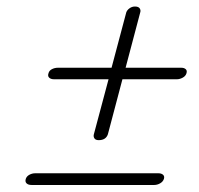

<svg xmlns="http://www.w3.org/2000/svg" viewBox="-20 -640 594 574"><path d="M275 -221Q265.5 -221 262 -226.8Q258.5 -232.5 261 -240L304.5 -403H142Q132 -403 127 -407.8Q122 -412.5 125 -421Q127 -429 135.2 -433.2Q143.5 -437.5 153.5 -437.5H313.5L357.5 -603Q360 -610 367.2 -615.2Q374.5 -620.5 383.5 -620.5Q394 -620.5 397.8 -614.8Q401.5 -609 399 -602L355.5 -437.5H521.5Q530.5 -437.5 535.2 -433.2Q540 -429 537.5 -421Q535 -412.5 526.2 -407.8Q517.5 -403 508.5 -403H346L302.5 -238.5Q296.5 -221 275 -221ZM57 -105Q59.5 -113 67.8 -117.5Q76 -122 85.5 -122H453.5Q462.5 -122 467.5 -117.5Q472.5 -113 470 -105Q467 -96.5 458.5 -91.8Q450 -87 441 -87H74.5Q64.5 -87 59.5 -91.8Q54.5 -96.5 57 -105Z"/></svg>

Font: Fraunces 9pt S000 Light
Style: Italic
Weight: 300
Italic angle: -16°
Version: Version 1.000; ttfautohint (v1.8.3)